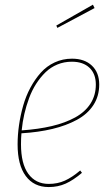

<svg xmlns="http://www.w3.org/2000/svg" viewBox="-20 -774 463 804"><path d="M376 -740.2 220.2 -657.2 215.8 -667 369.1 -754.4ZM395.5 -419.9Q395.5 -371.6 371.1 -334Q346.7 -296.4 302 -272.2Q257.3 -248 199.5 -234.1Q141.6 -220.2 69.8 -215.8Q67.9 -194.8 67.9 -169.9Q67.9 -88.4 98.6 -46.1Q129.4 -3.9 184.1 -3.9Q221.2 -3.9 251.5 -17.6Q281.7 -31.2 315.9 -60.1L323.2 -50.3Q287.1 -19.5 254.9 -5.1Q222.7 9.3 184.1 9.3Q122.1 9.3 87.9 -36.9Q53.7 -83 53.7 -169.4Q53.7 -209 59.6 -249.8Q65.4 -290.5 76.9 -331.1Q88.4 -371.6 107.4 -407Q126.5 -442.4 150.9 -469.7Q175.3 -497.1 209 -512.7Q242.7 -528.3 281.7 -528.3Q334 -528.3 364.7 -499.3Q395.5 -470.2 395.5 -419.9ZM280.8 -515.6Q248.5 -515.6 220.2 -503.9Q191.9 -492.2 170.4 -471.2Q148.9 -450.2 131.3 -422.9Q113.8 -395.5 101.8 -363Q89.8 -330.6 82 -296.9Q74.2 -263.2 70.8 -228Q141.1 -232.9 197 -246.1Q252.9 -259.3 294.7 -282.2Q336.4 -305.2 358.9 -340.1Q381.3 -375 381.3 -419.9Q381.3 -464.8 354.7 -490.2Q328.1 -515.6 280.8 -515.6Z"/></svg>

Font: Fira Sans Compressed Hair
Style: Italic
Weight: 100
Width: 3
Italic angle: -8°
Designer: Carrois Corporate & Edenspiekermann AG
Foundry: Carrois Corporate GbR & Edenspiekermann AG
Version: Version 4.203;PS 004.203;hotconv 1.0.88;makeotf.lib2.5.64775